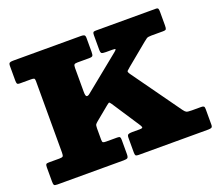

<svg xmlns="http://www.w3.org/2000/svg" viewBox="-124 -922 1238 1095"><g transform="rotate(-20 495.0 -375.0)"><path d="M25 -27Q25 -10.5 28.2 -5.2Q31.5 0 48 0H450Q468 0 474 -4.5Q480 -9 480 -28V-113Q480 -126.5 476.5 -130.8Q473 -135 460 -135H393Q379 -135 374.5 -138Q370 -141 370 -155V-223Q370 -242 374.2 -247.5Q378.5 -253 388 -261L467 -326Q479.5 -336 483.5 -337.8Q487.5 -339.5 497 -325L605 -160.5Q612 -150.5 614.2 -142.8Q616.5 -135 596 -135H549Q534.5 -135 527.2 -131.2Q520 -127.5 520 -111.5V-23Q520 -9 523.5 -4.5Q527 0 541 0H964Q977.5 0 983.8 -3.5Q990 -7 990 -20V-115.5Q990 -127.5 985.8 -131.2Q981.5 -135 970 -135H913Q888 -135 880.5 -139Q873 -143 863 -157L653.5 -450Q641.5 -467 646.2 -472Q651 -477 666 -489.5L794 -595Q805.5 -604 813 -609.5Q820.5 -615 842 -615H912Q929 -615 932 -620.8Q935 -626.5 935 -643.5V-725Q935 -736.5 932.8 -743.2Q930.5 -750 919 -750H553Q541.5 -750 538.2 -745.5Q535 -741 535 -729V-642Q535 -622.5 541 -618.8Q547 -615 566.5 -615H605Q624.5 -615 623.8 -611.2Q623 -607.5 613 -599L396 -423Q385 -414 377.5 -416.5Q370 -419 370 -446V-590Q370 -606 374.5 -610.5Q379 -615 394 -615H464Q482 -615 486 -620.8Q490 -626.5 490 -645V-728Q490 -742.5 484.2 -746.2Q478.5 -750 465 -750H51Q37 -750 31 -746.2Q25 -742.5 25 -727V-640.5Q25 -626 27.8 -620.5Q30.5 -615 45 -615H111.5Q124.5 -615 129.8 -612.5Q135 -610 135 -597V-162Q135 -145 131 -140Q127 -135 109 -135H46Q32 -135 28.5 -130.8Q25 -126.5 25 -112Z"/></g></svg>

Font: Besley Black
Style: Regular
Weight: 900
Designer: Owen Earl
Foundry: indestructible type*
Version: Version 2.001